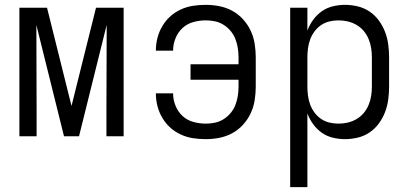

<svg xmlns="http://www.w3.org/2000/svg" viewBox="-20 -562 1690 792"><path d="M60 0V-530H174L275 -125L376 -530H490V0H419V-106Q419 -185 419.5 -264.5Q420 -344 420 -424V-459L306 0H244L130 -459Q130 -371 130.5 -282.5Q131 -194 131 -106V0Z M829 12Q802 12 776 8Q750 4 726 -7Q702 -18 682.5 -35.5Q663 -53 649.5 -76Q636 -99 629.5 -124.5Q623 -150 623 -176V-177H694Q694 -151 704 -126Q714 -101 733 -83.5Q752 -66 777.5 -59Q803 -52 829 -52Q848 -52 867 -56Q886 -60 902.5 -70.5Q919 -81 931.5 -96Q944 -111 951 -129Q958 -147 961 -166.5Q964 -186 964 -205V-233H766V-297H964V-325Q964 -344 961 -363.5Q958 -383 951 -401Q944 -419 931.5 -434Q919 -449 902.5 -459.5Q886 -470 867 -474Q848 -478 829 -478Q803 -478 777.5 -471Q752 -464 733 -446.5Q714 -429 704 -404Q694 -379 694 -353H623V-354Q623 -380 629.5 -405.5Q636 -431 649.5 -454Q663 -477 682.5 -494.5Q702 -512 726 -523Q750 -534 776 -538Q802 -542 829 -542Q857 -542 885 -536.5Q913 -531 938 -517.5Q963 -504 982.5 -482.5Q1002 -461 1014 -435.5Q1026 -410 1030.5 -381.5Q1035 -353 1035 -325V-205Q1035 -177 1030.5 -148.5Q1026 -120 1014 -94.5Q1002 -69 982.5 -47.5Q963 -26 938 -12.5Q913 1 885 6.5Q857 12 829 12Z M1177 210V-530H1248V-436Q1257 -460 1272 -480.5Q1287 -501 1307.5 -515.5Q1328 -530 1353 -536Q1378 -542 1403 -542Q1430 -542 1456.5 -535.5Q1483 -529 1505 -514Q1527 -499 1543 -477Q1559 -455 1568.5 -430Q1578 -405 1581.5 -378.5Q1585 -352 1585 -325V-205Q1585 -178 1581.5 -151.5Q1578 -125 1568.5 -100Q1559 -75 1543 -53Q1527 -31 1505 -16Q1483 -1 1456.5 5.5Q1430 12 1403 12Q1378 12 1353 6Q1328 0 1307.5 -14.5Q1287 -29 1272 -49.5Q1257 -70 1248 -94V210ZM1376 -52Q1396 -52 1415 -56.5Q1434 -61 1451 -71Q1468 -81 1480.5 -96Q1493 -111 1500.5 -129Q1508 -147 1511 -166.5Q1514 -186 1514 -205V-325Q1514 -344 1511 -363.5Q1508 -383 1500.5 -401Q1493 -419 1480.5 -434Q1468 -449 1451 -459Q1434 -469 1415 -473.5Q1396 -478 1376 -478Q1357 -478 1338.5 -473.5Q1320 -469 1304.5 -458.5Q1289 -448 1277.5 -432.5Q1266 -417 1259.5 -399.5Q1253 -382 1250.5 -363Q1248 -344 1248 -325V-205Q1248 -186 1250.5 -167Q1253 -148 1259.5 -130.5Q1266 -113 1277.5 -97.5Q1289 -82 1304.5 -71.5Q1320 -61 1338.5 -56.5Q1357 -52 1376 -52Z"/></svg>

Font: Lode Term
Style: Regular
Weight: 400
Monospace: yes
Designer: Belleve Invis
Foundry: Belleve Invis
Version: Version 29.2.0